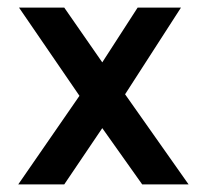

<svg xmlns="http://www.w3.org/2000/svg" viewBox="-20 -485 540 505"><path d="M28 0 189 -233 30 -465H149L249 -321L342 -465H456L309 -237L476 0H354L249 -148L149 0Z"/></svg>

Font: Ligconsolata
Style: Bold
Weight: 700
Monospace: yes
Designer: Raph Levien, Cyreal, Brenton Simpson
Foundry: Raph Levien, Cyreal, Google
Version: Version 3.001; ttfautohint (v1.8.2.53-6de2)